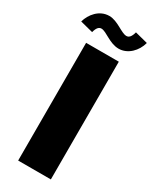

<svg xmlns="http://www.w3.org/2000/svg" viewBox="-289 -961 817 1017"><g transform="rotate(30 120.0 -452.5)"><path d="M19 -785C27 -816 39 -826 53 -826C84 -826 128 -779 184 -779C240 -779 285 -826 299 -880L221 -900C213 -869 201 -858 186 -858C154 -858 108 -905 56 -905C-5 -905 -46 -853 -59 -805ZM20 -720V0H220V-720Z"/></g></svg>

Font: MikodacsPCS
Style: Regular
Weight: 900
Designer: gluk (gluksza@wp.pl)
Foundry: gluk (gluksza@wp.pl)
Version: Version 0.27